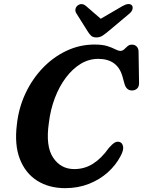

<svg xmlns="http://www.w3.org/2000/svg" viewBox="-20 -939 724 972"><path d="M588.5 -219Q600 -214 603.2 -196.5Q606.5 -179 590.5 -149Q566.5 -103 525.5 -66.2Q484.5 -29.5 429.8 -8Q375 13.5 310 13.5Q228 13.5 168.2 -24.2Q108.5 -62 80.5 -134Q52.5 -206 65.5 -309.5Q74.5 -392.5 108.8 -465.8Q143 -539 196.5 -594.8Q250 -650.5 317 -682Q384 -713.5 458.5 -713.5Q499 -713.5 523.8 -705.5Q548.5 -697.5 563.5 -689.5Q578.5 -681.5 589.5 -681.5Q600.5 -681.5 608.5 -689.2Q616.5 -697 625.5 -705Q634.5 -713 648 -713Q663 -713 672.2 -703.2Q681.5 -693.5 681.5 -676.5L684 -518Q684 -499.5 673.5 -490.2Q663 -481 648 -481Q619.5 -481 610 -515.5L600.5 -550Q576 -641 477 -641Q430 -641 388.5 -615.8Q347 -590.5 313.5 -546Q280 -501.5 257.8 -443Q235.5 -384.5 227.5 -318Q210 -199.5 248.8 -141.2Q287.5 -83 356 -83Q408 -83 451 -110.2Q494 -137.5 531 -190Q548.5 -210 561.5 -217.5Q574.5 -225 588.5 -219ZM532.5 -784Q514 -768.5 500 -759Q486 -749.5 468 -749.5Q450 -749.5 440.5 -758.8Q431 -768 421.5 -784L366.5 -871.5Q359.5 -883 362.2 -894Q365 -905 373.5 -911.5Q394 -926.5 415.5 -908.5L490 -844L600.5 -908.5Q634 -927 648 -911.5Q653 -905.5 651 -893.8Q649 -882 635 -870Z"/></svg>

Font: Fraunces 72pt SuperSoft SemiBold
Style: Italic
Weight: 600
Italic angle: -16°
Version: Version 1.000;[b76b70a41]